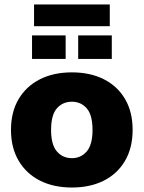

<svg xmlns="http://www.w3.org/2000/svg" viewBox="-20 -826 642 857"><path d="M301 11Q219 11 158 -20Q97 -51 63 -109Q29 -167 29 -246Q29 -326 63 -383.5Q97 -441 158 -472Q219 -503 301 -503Q383 -503 444 -472Q505 -441 538.5 -383.5Q572 -326 572 -246Q572 -167 538.5 -109Q505 -51 444 -20Q383 11 301 11ZM301 -120Q341 -120 367 -150Q393 -180 393 -246Q393 -313 367 -342.5Q341 -372 301 -372Q260 -372 234 -342.5Q208 -313 208 -246Q208 -180 234 -150Q260 -120 301 -120ZM132 -709V-806H470V-709ZM123 -563V-668H273V-563ZM329 -563V-668H479V-563Z"/></svg>

Font: Nunito Sans 12pt ExtraLight 12pt Black
Style: Regular
Weight: 900
Version: Version 3.101;gftools[0.9.27]